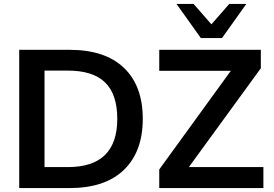

<svg xmlns="http://www.w3.org/2000/svg" viewBox="-20 -959 1395 979"><path d="M78 0V-705H334Q516 -705 612 -613Q708 -521 708 -353Q708 -186 612 -93Q516 0 334 0ZM207 -107H326Q578 -107 578 -353Q578 -478 516 -538.5Q454 -599 326 -599H207ZM792 0V-95L1157 -598H792V-705H1310V-611L943 -107H1323V0ZM1004 -765 880 -939H967L1058 -835L1149 -939H1236L1112 -765Z"/></svg>

Font: MulishBold
Style: Bold
Weight: 700
Designer: Vernon Adams
Foundry: Vernon Adams
Version: Version 3.602; ttfautohint (v1.8.3)